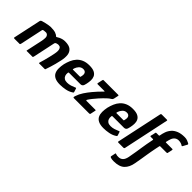

<svg xmlns="http://www.w3.org/2000/svg" viewBox="43 -1584 2687 2687"><g transform="rotate(45 1386.5 -240.5)"><path d="M509 -376Q496 -376 476 -370Q456 -364 452 -346L447 -324Q433 -255 419 -191Q405 -127 395.5 -81Q386 -35 382 -18Q381 -12 378 -6Q375 0 368 0H256Q249 0 251 -7L304 -253Q311 -289 310.5 -318Q310 -347 291 -364Q279 -374 263.5 -375Q248 -376 233 -373Q227 -373 214.5 -370.5Q202 -368 200 -355L128 -17Q127 -12 123.5 -6Q120 0 116 0H11Q8 0 2.5 -2.5Q-3 -5 -1 -13L87 -423Q89 -432 95 -438Q101 -444 114 -448Q134 -454 161.5 -460.5Q189 -467 215 -471.5Q241 -476 254 -476Q319 -476 352 -464.5Q385 -453 408 -431Q431 -446 452 -455.5Q473 -465 495 -470.5Q517 -476 541 -476Q620 -476 656 -445.5Q692 -415 698 -364Q704 -313 690 -250Q679 -199 668.5 -159Q658 -119 646.5 -82.5Q635 -46 621 -5Q619 0 611 0H504Q497 0 496 -3.5Q495 -7 499 -19Q508 -48 518.5 -86.5Q529 -125 539.5 -169Q550 -213 558 -254Q561 -270 563 -290.5Q565 -311 561.5 -330.5Q558 -350 546 -363Q534 -376 509 -376Z M754 -237Q765 -283 783.5 -326.5Q802 -370 833 -404.5Q864 -439 910 -459Q956 -479 1019 -479Q1085 -479 1120 -460.5Q1155 -442 1169 -411.5Q1183 -381 1181.5 -344.5Q1180 -308 1172 -272Q1164 -230 1151 -216.5Q1138 -203 1119 -203H889Q883 -203 881.5 -200.5Q880 -198 878 -191Q874 -162 882 -138Q890 -114 911 -100Q932 -86 967 -86Q1002 -86 1035.5 -96.5Q1069 -107 1085 -115Q1099 -122 1106 -123.5Q1113 -125 1117 -109L1130 -68Q1134 -56 1130 -52Q1126 -48 1114 -41Q1075 -16 1021 -5.5Q967 5 917 5Q852 5 814 -14Q776 -33 760 -66.5Q744 -100 744 -144Q744 -188 754 -237ZM1047 -293Q1052 -314 1051.5 -330Q1051 -346 1044.5 -357.5Q1038 -369 1026 -375.5Q1014 -382 995 -382Q974 -382 958 -374Q942 -366 930.5 -353.5Q919 -341 910.5 -326Q902 -311 897 -296Q892 -281 893 -277Q894 -273 898 -273Q932 -273 966 -273Q1000 -273 1033 -273Q1041 -273 1043 -276.5Q1045 -280 1047 -293Z M1182 -35Q1199 -88 1232.5 -139Q1266 -190 1308 -240Q1335 -273 1364 -304Q1393 -335 1421 -362Q1425 -365 1426.5 -368Q1428 -371 1420 -373H1288Q1280 -373 1278 -375Q1276 -377 1277 -387L1292 -457Q1295 -469 1297.5 -470.5Q1300 -472 1311 -472H1593Q1604 -472 1604.5 -468Q1605 -464 1603 -454L1590 -393Q1589 -387 1584 -378.5Q1579 -370 1564 -361Q1546 -351 1524.5 -331.5Q1503 -312 1480 -289Q1457 -266 1435 -241Q1405 -207 1378 -173.5Q1351 -140 1334 -112Q1332 -108 1332.5 -103Q1333 -98 1342 -98H1516Q1525 -98 1525.5 -95Q1526 -92 1524 -82L1509 -12Q1507 -4 1503 -2Q1499 0 1487 0H1190Q1180 0 1177 -5.5Q1174 -11 1182 -35Z M1615 -237Q1626 -283 1644.5 -326.5Q1663 -370 1694 -404.5Q1725 -439 1771 -459Q1817 -479 1880 -479Q1946 -479 1981 -460.5Q2016 -442 2030 -411.5Q2044 -381 2042.5 -344.5Q2041 -308 2033 -272Q2025 -230 2012 -216.5Q1999 -203 1980 -203H1750Q1744 -203 1742.5 -200.5Q1741 -198 1739 -191Q1735 -162 1743 -138Q1751 -114 1772 -100Q1793 -86 1828 -86Q1863 -86 1896.5 -96.5Q1930 -107 1946 -115Q1960 -122 1967 -123.5Q1974 -125 1978 -109L1991 -68Q1995 -56 1991 -52Q1987 -48 1975 -41Q1936 -16 1882 -5.5Q1828 5 1778 5Q1713 5 1675 -14Q1637 -33 1621 -66.5Q1605 -100 1605 -144Q1605 -188 1615 -237ZM1908 -293Q1913 -314 1912.5 -330Q1912 -346 1905.5 -357.5Q1899 -369 1887 -375.5Q1875 -382 1856 -382Q1835 -382 1819 -374Q1803 -366 1791.5 -353.5Q1780 -341 1771.5 -326Q1763 -311 1758 -296Q1753 -281 1754 -277Q1755 -273 1759 -273Q1793 -273 1827 -273Q1861 -273 1894 -273Q1902 -273 1904 -276.5Q1906 -280 1908 -293Z M2058 -12 2204 -696Q2207 -708 2219 -708H2320Q2336 -708 2332 -696L2187 -12Q2184 0 2170 0H2069Q2056 0 2058 -12Z M2207 231Q2173 231 2155.5 225.5Q2138 220 2139 220Q2129 215 2133 201Q2134 197 2137 183.5Q2140 170 2142.5 156.5Q2145 143 2146 140Q2148 132 2150.5 132Q2153 132 2158 134Q2173 140 2184.5 141Q2196 142 2212 142Q2251 142 2277 117.5Q2303 93 2314 38Q2327 -31 2335 -81.5Q2343 -132 2349.5 -175.5Q2356 -219 2364 -264.5Q2372 -310 2384 -368Q2386 -378 2376 -378Q2365 -378 2354 -378Q2343 -378 2333 -378Q2327 -378 2324 -380Q2321 -382 2322 -392Q2327 -408 2330.5 -424Q2334 -440 2337 -457Q2339 -469 2343 -470.5Q2347 -472 2356 -472Q2381 -472 2386.5 -472Q2392 -472 2399 -472Q2407 -472 2408 -480Q2415 -523 2429.5 -564Q2444 -605 2477 -642Q2505 -673 2553 -692.5Q2601 -712 2671 -712Q2703 -712 2727 -702.5Q2751 -693 2763 -686Q2774 -680 2775.5 -675Q2777 -670 2773 -663Q2766 -649 2758 -635Q2750 -621 2743 -607Q2737 -596 2733 -594.5Q2729 -593 2724 -597Q2712 -606 2691 -613Q2670 -620 2646 -620Q2614 -620 2590 -602.5Q2566 -585 2553 -551Q2547 -537 2542 -515.5Q2537 -494 2534 -481Q2532 -472 2540 -472Q2557 -472 2590 -472Q2623 -472 2665 -472Q2672 -472 2674 -469.5Q2676 -467 2674 -455Q2673 -450 2668.5 -429Q2664 -408 2660 -392Q2659 -383 2655 -380.5Q2651 -378 2642 -378Q2614 -378 2597.5 -378Q2581 -378 2565 -378Q2549 -378 2521 -378Q2519 -378 2515 -376Q2511 -374 2510 -369Q2510 -365 2507.5 -353.5Q2505 -342 2502.5 -330.5Q2500 -319 2499 -314Q2490 -270 2483.5 -233.5Q2477 -197 2471 -159.5Q2465 -122 2457.5 -75Q2450 -28 2438 37Q2422 130 2369 180.5Q2316 231 2207 231Z"/></g></svg>

Font: Glory Thin
Style: Bold Italic
Weight: 700
Italic angle: -12°
Version: Version 1.011